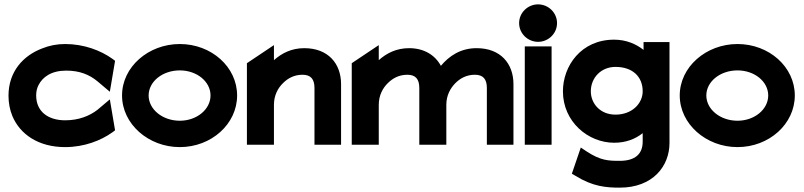

<svg xmlns="http://www.w3.org/2000/svg" viewBox="-20 -664 3690 881"><path d="M19 -225C19 -192 25 -160 37 -131C72 -48 156 11 279 11C366 11 443 -19 496 -57L508 -66L484 -208L427 -160C391 -132 341 -112 279 -112C202 -112 146 -151 146 -226C146 -243 149 -258 156 -272C175 -311 216 -340 284 -340C346 -340 391 -321 427 -291L484 -243L508 -385L496 -394C443 -432 366 -462 279 -462C241 -462 206 -455 174 -442C86 -409 19 -335 19 -225Z M540 -226C540 -95 661 11 805 11C950 11 1068 -95 1068 -226C1068 -357 950 -462 805 -462C661 -462 540 -357 540 -226ZM662 -226C662 -290 726 -341 805 -341C883 -341 946 -290 946 -226C946 -162 883 -110 805 -110C726 -110 662 -162 662 -226Z M1113 0H1237V-183C1237 -226 1255 -260 1279 -283C1300 -304 1329 -321 1368 -321C1406 -321 1423 -301 1423 -260V0H1545V-278C1545 -372 1486 -443 1376 -443C1318 -443 1273 -420 1237 -388V-457L1113 -374Z M1594 0H1718V-183C1718 -226 1736 -260 1760 -283C1781 -304 1810 -321 1849 -321C1887 -321 1904 -301 1904 -260V0H2028V-183C2028 -227 2047 -260 2070 -283C2091 -304 2120 -321 2159 -321C2197 -321 2214 -301 2214 -260V0H2336V-278C2336 -372 2277 -443 2167 -443C2093 -443 2041 -407 2003 -362C1976 -412 1925 -443 1857 -443C1799 -443 1754 -420 1718 -388V-457L1594 -374Z M2362 -558C2362 -510 2402 -472 2449 -472C2496 -472 2536 -510 2536 -558C2536 -606 2496 -644 2449 -644C2402 -644 2362 -606 2362 -558ZM2388 0H2511V-451H2388Z M2563 -245C2563 -105 2679 -9 2798 -9C2852 -9 2895 -26 2929 -53V-14C2929 42 2895 74 2824 74C2772 74 2736 73 2672 31L2645 13L2604 133L2621 143C2700 192 2761 197 2824 197C2975 197 3052 99 3052 -8V-471H2933V-435C2899 -462 2853 -482 2798 -482C2646 -482 2563 -361 2563 -245ZM2691 -245C2691 -307 2738 -357 2804 -357C2883 -357 2929 -312 2929 -245C2929 -190 2881 -138 2804 -138C2734 -138 2691 -189 2691 -245Z M3099 -226C3099 -95 3220 11 3364 11C3509 11 3627 -95 3627 -226C3627 -357 3509 -462 3364 -462C3220 -462 3099 -357 3099 -226ZM3221 -226C3221 -290 3285 -341 3364 -341C3442 -341 3505 -290 3505 -226C3505 -162 3442 -110 3364 -110C3285 -110 3221 -162 3221 -226Z"/></svg>

Font: Charger Sport
Style: Ult
Weight: 1000
Designer: Jasper
Foundry: Cannot Into Space Fonts
Version: Version 1.1